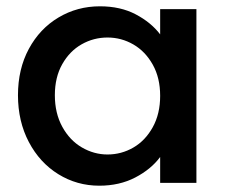

<svg xmlns="http://www.w3.org/2000/svg" viewBox="-20 -580 718 609"><path d="M297 -560Q362 -560 410.5 -534.5Q459 -509 488 -471V-551H603V0H488V-82Q459 -43 409 -17Q359 9 295 9Q224 9 165 -27.5Q106 -64 71.5 -129.5Q37 -195 37 -278Q37 -361 71.5 -425Q106 -489 165.5 -524.5Q225 -560 297 -560ZM321 -461Q277 -461 239 -439.5Q201 -418 177.5 -376.5Q154 -335 154 -278Q154 -221 177.5 -178Q201 -135 239.5 -112.5Q278 -90 321 -90Q365 -90 403 -112Q441 -134 464.5 -176.5Q488 -219 488 -276Q488 -333 464.5 -375Q441 -417 403 -439Q365 -461 321 -461Z"/></svg>

Font: IBM-Poppins
Style: Poppins-Medium
Weight: 500
Designer: Mike Abbink, Paul van der Laan, Pieter van Rosmalen, Ben Mitchell, Mark Frömberg
Foundry: Bold Monday
Version: Version 1.1